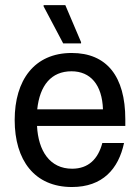

<svg xmlns="http://www.w3.org/2000/svg" viewBox="-20 -720 548 752"><path d="M297.5 -550V-555L235.8 -700H150.8V-695L227.5 -550ZM261.7 12.5C381.7 12.5 444.2 -58.3 465.8 -160H380.8C364.2 -96.7 325.8 -59.2 262.5 -59.2C175 -59.2 130 -129.2 125 -226.7H470.8V-252.5C470.8 -421.7 397.5 -512.5 260.8 -512.5C114.2 -512.5 37.5 -405.8 37.5 -250C37.5 -92.5 115 12.5 261.7 12.5ZM125.8 -291.7C135.8 -385.8 180.8 -440.8 260 -440.8C334.2 -440.8 380 -388.3 383.3 -291.7Z"/></svg>

Font: Familjen Grotesk
Style: Regular
Weight: 400
Designer: Anders Wikstroem, Jonas Baeckman, Matilda Gysing, Kristian Moeller
Foundry: Familjen STHLM AB
Version: Version 2.000